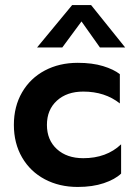

<svg xmlns="http://www.w3.org/2000/svg" viewBox="-20 -731 548 761"><path d="M288 10Q215 10 157.5 -20.5Q100 -51 67.5 -107Q35 -163 35 -236Q35 -309 67.5 -365Q100 -421 157.5 -451.5Q215 -482 288 -482Q346 -482 388.5 -469Q431 -456 455 -437V-321Q396 -368 310 -368Q245 -368 205.5 -332Q166 -296 166 -236Q166 -176 205.5 -140Q245 -104 310 -104Q402 -104 460 -159V-43Q436 -20 391.5 -5Q347 10 288 10ZM476 -543H376L303 -646L227 -543H127L266 -711H341Z"/></svg>

Font: Madhuban SemiBold
Style: Regular
Weight: 600
Designer: jaikishan Patel
Foundry: MagicType
Version: Version 1.000